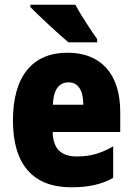

<svg xmlns="http://www.w3.org/2000/svg" viewBox="-20 -786 563 816"><path d="M300 -766H109V-756C142 -722 233 -637 271 -606H393V-620C370 -651 322 -725 300 -766ZM267 -562C119 -562 35 -463 35 -274C35 -86 121 10 283 10C356 10 411 -2 461 -30V-164C407 -133 363 -121 306 -121C238 -121 205 -156 204 -225H491V-310C491 -474 407 -562 267 -562ZM272 -436C310 -436 334 -405 334 -341H205C207 -410 234 -436 272 -436Z"/></svg>

Font: Noto Sans Arabic UI Cn Bk
Style: Regular
Weight: 900
Width: 3
Designer: Monotype Design Team, Nadine Chahine and Nizar Qandah
Foundry: Monotype Imaging Inc.
Version: Version 2.010